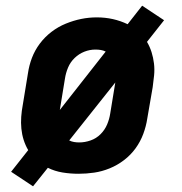

<svg xmlns="http://www.w3.org/2000/svg" viewBox="-20 -602 640 674"><path d="M96 52 19 1 79 -75Q69 -92 63 -111Q57 -130 55 -150.5Q53 -171 54.5 -192Q56 -213 60 -234L78 -344Q82 -372 92 -398.5Q102 -425 119.5 -448.5Q137 -472 160.5 -490Q184 -508 211 -519Q238 -530 265 -535.5Q292 -541 320 -541Q349 -541 376 -535Q403 -529 428 -517L479 -582L556 -531L496 -455Q506 -438 512 -419Q518 -400 520.5 -379.5Q523 -359 521 -338Q519 -317 516 -296L497 -186Q493 -159 483 -132Q473 -105 456 -81.5Q439 -58 415.5 -40Q392 -22 365 -11Q338 0 310.5 4Q283 8 256 8Q227 8 199.5 3.5Q172 -1 148 -13ZM190 -216 351 -421Q343 -425 334 -426.5Q325 -428 315 -428Q295 -428 276 -420.5Q257 -413 242 -398.5Q227 -384 219 -365Q211 -346 208 -326L190 -216Q190 -216 190 -216Q190 -216 190 -216ZM258 -102Q278 -102 298 -109Q318 -116 333 -131Q348 -146 356 -165Q364 -184 367 -204L385 -314Q385 -314 385.5 -314Q386 -314 386 -314L223 -109Q231 -105 240 -103.5Q249 -102 258 -102Z"/></svg>

Font: Iosevka Curly Slab XBdEx
Style: Italic
Weight: 800
Width: 7
Italic angle: -9°
Monospace: yes
Designer: Belleve Invis
Foundry: Belleve Invis
Version: Version 11.1.0; ttfautohint (v1.8.3)